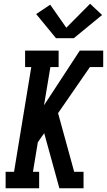

<svg xmlns="http://www.w3.org/2000/svg" viewBox="-20 -1005 571 1025"><path d="M10 0V-88H55L147 -647H114V-735H293V-647H249L215 -443L406 -735H531V-647H460L290 -401L376 -88H426V0H297L216 -294L182 -246L156 -88H189V0ZM279 -801 173 -930 248 -980 334 -857 461 -985 525 -925 374 -801Z"/></svg>

Font: Iosevka Slab Semibold
Style: Italic
Weight: 600
Italic angle: -9°
Monospace: yes
Designer: Belleve Invis
Foundry: Belleve Invis
Version: Version 11.1.1; ttfautohint (v1.8.3)